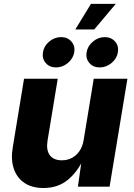

<svg xmlns="http://www.w3.org/2000/svg" viewBox="-20 -944 676 971"><path d="M199.7 6.8Q142.6 6.8 104.2 -18.6Q65.9 -43.9 50 -90.3Q34.2 -136.7 44.4 -198.2L101.6 -545.9H272L220.2 -231.4Q212.9 -185.5 231.9 -159.4Q251 -133.3 293 -133.3Q320.8 -133.3 343.5 -145.3Q366.2 -157.2 381.8 -179.9Q397.5 -202.6 402.8 -234.4L454.1 -545.9H624.5L534.2 0H374L393.6 -137.7H400.9Q370.1 -72.3 320.8 -32.7Q271.5 6.8 199.7 6.8ZM484.4 -603Q451.2 -603 431.9 -625.5Q412.6 -647.9 418 -679.7Q423.3 -711.4 450.2 -733.9Q477.1 -756.3 509.8 -756.3Q542.5 -756.3 562 -733.9Q581.5 -711.4 576.2 -679.7Q571.3 -647.9 544.2 -625.5Q517.1 -603 484.4 -603ZM263.2 -603Q230.5 -603 211.2 -625.5Q191.9 -647.9 197.3 -679.7Q202.1 -711.4 229 -733.9Q255.9 -756.3 289.1 -756.3Q321.8 -756.3 341.3 -733.9Q360.8 -711.4 355.5 -679.7Q350.1 -647.9 323.2 -625.5Q296.4 -603 263.2 -603ZM360.8 -794.9 439.9 -924.3H565.4L456.5 -794.9Z"/></svg>

Font: Inter ExtraBold
Style: Italic
Weight: 800
Italic angle: -9.3988°
Designer: Rasmus Andersson
Foundry: rsms
Version: Version 4.001;git-66647c0bb